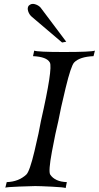

<svg xmlns="http://www.w3.org/2000/svg" viewBox="-20 -949 500 971"><path d="M460 -693 453 -665Q383 -662 355 -633Q339 -616 312 -504.5Q285 -393 275 -337Q261 -281 242.5 -181.5Q224 -82 234 -66Q258 -30 318 -28L312 2Q304 -2 242 -5Q180 -8 158 -8Q140 -8 77.5 -5.5Q15 -3 7 0L14 -28Q74 -30 113 -66Q130 -82 154.5 -185Q179 -288 187 -337Q248 -605 232 -633Q216 -662 147 -665L153 -693Q170 -686 303 -686Q440 -686 460 -693ZM315 -738 294 -734 141 -864Q128 -875 122.5 -892Q117 -909 125 -920Q138 -933 156 -928Q174 -923 185 -911Z"/></svg>

Font: GFS Artemisia
Style: Italic
Weight: 400
Italic angle: -12°
Designer: Takis Katsoulidis and George D. Matthiopoulos
Foundry: George Matthiopoulos and Takis Katsoulidis
Version: Version 1.0